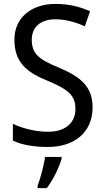

<svg xmlns="http://www.w3.org/2000/svg" viewBox="-20 -744 539 985"><path d="M455 -193C455 -298 396 -349 282 -397C178 -440 143 -468 143 -541C143 -602 185 -645 264 -645C317 -645 369 -630 415 -609L442 -686C395 -708 335 -724 265 -724C140 -724 53 -652 54 -540C54 -428 112 -375 221 -331C332 -285 367 -254 367 -185C367 -116 318 -68 226 -68C162 -68 93 -86 46 -109V-23C90 -1 153 10 225 10C365 10 455 -68 455 -193ZM296 70V61H211C206 103 186 175 173 209V221H220C253 179 285 111 296 70Z"/></svg>

Font: Noto Sans Devanagari UI SemiCondensed
Style: Regular
Weight: 400
Width: 4
Designer: Jelle Bosma - Monotype Design Team
Foundry: Monotype Imaging Inc.
Version: Version 2.004